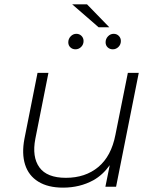

<svg xmlns="http://www.w3.org/2000/svg" viewBox="-20 -856 709 880"><path d="M269 4Q200 4 155.5 -23.5Q111 -51 95 -101.5Q79 -152 92 -220L152 -522H202L142 -220Q126 -137 160.5 -89Q195 -41 282 -41Q371 -41 430.5 -90.5Q490 -140 509 -238L566 -522H616L512 0H463L483 -99Q451 -54 408 -30Q346 4 269 4ZM497 -630Q483 -630 473.5 -639Q464 -648 464 -662Q464 -678 475 -689.5Q486 -701 501 -701Q515 -701 524.5 -691.5Q534 -682 534 -668Q534 -652 523 -641Q512 -630 497 -630ZM326 -630Q312 -630 302.5 -639Q293 -648 293 -662Q293 -678 304 -689.5Q315 -701 330 -701Q344 -701 353.5 -691.5Q363 -682 363 -668Q363 -652 352 -641Q341 -630 326 -630ZM432 -731 311 -836H379L481 -731Z"/></svg>

Font: Montserrat Thin Light
Style: Italic
Weight: 300
Italic angle: -11.3°
Version: Version 9.000